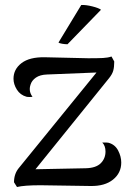

<svg xmlns="http://www.w3.org/2000/svg" viewBox="-20 -741 530 768"><path d="M465 -91Q465 -49 432 -22.5Q399 4 342 3L142 0Q77 0 48 7L36 -12Q36 -47 57 -71L366 -451L168 -443Q140 -442 123.5 -430.5Q107 -419 102 -402Q99 -393 99 -385Q99 -368 110 -354Q107 -353 98 -353Q90 -353 86 -354Q61 -361 47.5 -382.5Q34 -404 34 -426Q34 -464 66 -488.5Q98 -513 159 -512L333 -508Q372 -508 392 -509Q412 -510 426 -515L437 -495Q437 -473 433 -458.5Q429 -444 416 -428L122 -64L323 -68Q364 -69 383 -88Q402 -107 402 -135Q402 -158 389 -171H397Q409 -171 414 -170Q440 -163 452.5 -139Q465 -115 465 -91ZM250 -564Q240 -564 228.5 -566Q217 -568 214 -571L305 -721Q323 -722 349 -715.5Q375 -709 384 -702Z"/></svg>

Font: Arima Madurai
Style: Regular
Weight: 400
Designer: Joana Correia and Natanael Gama
Foundry: NDISCOVER
Version: Version 1.020